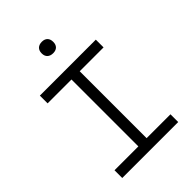

<svg xmlns="http://www.w3.org/2000/svg" viewBox="-252 -992 1104 1104"><g transform="rotate(-45 300.0 -440.5)"><path d="M528 -670H73V-607H267V-63H73V0H528V-63H334V-607H528ZM252 -833C252 -806 269 -788 300 -788C330 -788 346 -806 346 -833V-835C346 -863 330 -881 300 -881C269 -881 252 -863 252 -835Z"/></g></svg>

Font: LT Wave Mono Light
Style: Regular
Weight: 300
Designer: Daniel Lyons
Version: Version 2.5 (Glyphs App)